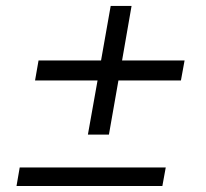

<svg xmlns="http://www.w3.org/2000/svg" viewBox="-20 -622 690 642"><path d="M273.9 -171.9 306.2 -353H97.2L108.9 -419.9H317.9L350.1 -602.1H419.9L388.2 -419.9H597.2L585 -353H376L344.2 -171.9ZM35.2 0 45.9 -62H534.2L522.9 0Z"/></svg>

Font: Hubot Sans
Style: Italic
Weight: 400
Italic angle: -10°
Designer: Deni Anggara
Foundry: GitHub
Version: Version 1.001;gftools[0.9.31]